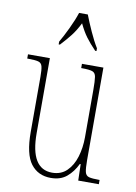

<svg xmlns="http://www.w3.org/2000/svg" viewBox="-87 -823 632 890"><g transform="rotate(10 229.0 -378.0)"><path d="M215 10Q155 10 121 -34.5Q87 -79 87 -184V-443Q87 -477 83 -492.5Q79 -508 64 -512Q49 -516 16 -516H12V-536H115V-183Q115 -15 217 -15Q259 -15 286 -41.5Q313 -68 326 -111Q339 -154 339 -203V-426Q339 -468 336 -487Q333 -506 318.5 -511Q304 -516 269 -516H266V-536H367V-101Q367 -62 371 -45Q375 -28 390 -24Q405 -20 438 -20H440V0H343L341 -77H337Q319 -39 290 -14.5Q261 10 215 10ZM144 -619Q161 -648 181 -690Q201 -732 212 -766H253Q266 -732 285 -690Q304 -648 322 -619V-606H316Q288 -635 269.5 -660Q251 -685 234 -721Q216 -685 196.5 -660Q177 -635 150 -606H144Z"/></g></svg>

Font: Noto Serif Thai ExtraCondensed Thin
Style: Regular
Weight: 100
Width: 2
Designer: Monotype Design Team
Foundry: Monotype Imaging Inc.
Version: Version 2.001; ttfautohint (v1.8.4.7-5d5b)